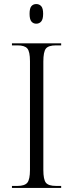

<svg xmlns="http://www.w3.org/2000/svg" viewBox="-20 -928 362 948"><path d="M39 0V-10H66Q102 -10 115 -26Q128 -42 128 -89V-626Q128 -673 115 -688.5Q102 -704 66 -704H39V-714H282V-704H257Q219 -704 206.5 -688Q194 -672 194 -624V-89Q194 -42 206.5 -26Q219 -10 257 -10H282V0ZM159 -811Q144 -811 135 -822Q126 -833 126 -860Q126 -887 135 -897.5Q144 -908 159 -908Q174 -908 183.5 -897.5Q193 -887 193 -860Q193 -833 183.5 -822Q174 -811 159 -811Z"/></svg>

Font: Noto Serif Display SemiCondensed Light
Style: Regular
Weight: 300
Width: 4
Designer: Monotype Design Team
Foundry: Monotype Imaging Inc.
Version: Version 2.009